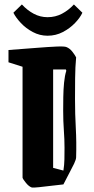

<svg xmlns="http://www.w3.org/2000/svg" viewBox="-20 -829 422 860"><path d="M278 -618Q293 -612 304.5 -597Q316 -582 321 -572Q317 -530 316.5 -478.5Q316 -427 316 -385Q316 -318 319.5 -255.5Q323 -193 321 -125Q321 -115 312 -96Q303 -77 292 -57L264 -3Q242 -1 211 3Q180 7 154.5 9.5Q129 12 123 11Q110 7 96.5 -9.5Q83 -26 81 -33V-530L18 -550V-605Q86 -610 142 -614.5Q198 -619 234 -620.5Q270 -622 278 -618ZM218 -77 264 -65Q268 -90 268.5 -115Q269 -140 269 -167Q269 -205 266 -245.5Q263 -286 263 -333Q263 -361 263.5 -394.5Q264 -428 267 -459Q270 -490 277 -512L275 -518H218ZM193 -669Q158 -669 127 -685.5Q96 -702 73.5 -726Q51 -750 40 -772L78 -809Q102 -783 131 -767.5Q160 -752 193 -752Q228 -752 257.5 -767.5Q287 -783 311 -809L349 -772Q339 -750 316 -726Q293 -702 261.5 -685.5Q230 -669 193 -669Z"/></svg>

Font: Grenze Gotisch
Style: Bold
Weight: 700
Designer: Renata Polastri
Foundry: Omnibus-Type
Version: Version 1.001